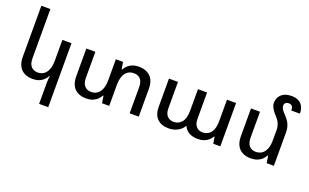

<svg xmlns="http://www.w3.org/2000/svg" viewBox="-104 -1295 3313 2059"><g transform="rotate(20 1552.5 -266.0)"><path d="M523 237H419V-1Q419 -22 420.5 -41.5Q422 -61 425 -81H419Q407 -56 385 -35Q363 -14 332.5 -2Q302 10 262 10Q206 10 165.5 -11Q125 -32 103.5 -74Q82 -116 82 -177V-760H185V-198Q185 -136 213 -105Q241 -74 288 -74Q328 -74 357.5 -94.5Q387 -115 403 -156Q419 -197 419 -258V-493H523Z M1290 -504Q1346 -504 1386.5 -483Q1427 -462 1448.5 -420.5Q1470 -379 1470 -317V0H1366V-297Q1366 -360 1338.5 -390Q1311 -420 1264 -420Q1223 -420 1194 -400Q1165 -380 1149 -339Q1133 -298 1133 -237V0H1051L1038 -81H1032Q1019 -56 997 -35Q975 -14 943.5 -2Q912 10 872 10Q816 10 775.5 -11Q735 -32 713.5 -74Q692 -116 692 -177V-494H795V-198Q795 -136 823 -105Q851 -74 898 -74Q938 -74 967.5 -94.5Q997 -115 1013 -156Q1029 -197 1029 -258V-494H1111L1124 -413H1129Q1143 -439 1165 -459.5Q1187 -480 1218 -492Q1249 -504 1290 -504Z M1812 9Q1730 9 1682.5 -36.5Q1635 -82 1635 -172V-494H1738V-193Q1738 -134 1766 -104.5Q1794 -75 1838 -75Q1897 -75 1931.5 -118Q1966 -161 1966 -250V-494H2070V-193Q2070 -153 2083 -127Q2096 -101 2118.5 -88Q2141 -75 2170 -75Q2208 -75 2236.5 -94Q2265 -113 2281 -152Q2297 -191 2297 -250V-494H2401V0H2321L2307 -76H2301Q2289 -53 2268 -33.5Q2247 -14 2216.5 -2.5Q2186 9 2144 9Q2088 9 2047 -13Q2006 -35 1986 -79H1981Q1961 -41 1915 -16Q1869 9 1812 9Z M3012 -378V0H2930L2917 -81H2911Q2898 -56 2876 -35Q2854 -14 2822.5 -2Q2791 10 2751 10Q2695 10 2654.5 -11Q2614 -32 2592.5 -74Q2571 -116 2571 -177V-494H2674V-198Q2674 -136 2702 -105Q2730 -74 2777 -74Q2817 -74 2846.5 -94.5Q2876 -115 2892 -155.5Q2908 -196 2908 -258V-376Q2908 -408 2895 -440.5Q2882 -473 2848 -510Q2824 -536 2809.5 -557.5Q2795 -579 2788 -598Q2781 -617 2781 -633Q2781 -671 2798 -702Q2815 -733 2850 -751Q2885 -769 2940 -769Q2983 -769 3015.5 -752Q3048 -735 3065.5 -702Q3083 -669 3083 -621H2985Q2985 -650 2973.5 -667.5Q2962 -685 2933 -685Q2910 -685 2897.5 -672.5Q2885 -660 2885 -641Q2885 -626 2891.5 -612Q2898 -598 2911 -582Q2924 -566 2946 -543Q2971 -516 2985 -491Q2999 -466 3005.5 -438.5Q3012 -411 3012 -378Z"/></g></svg>

Font: Noto Sans Armenian Medium
Style: Regular
Weight: 500
Designer: Monotype Design Team
Foundry: Monotype Imaging Inc.
Version: Version 2.007